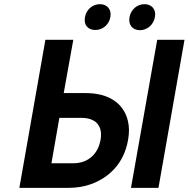

<svg xmlns="http://www.w3.org/2000/svg" viewBox="-20 -902 906 922"><path d="M286 -455 332 -711H198L73 0H312C349 0 383 -6 415 -17C500 -47 575 -114 595 -230C601 -264 601 -294 594 -322C574 -406 502 -455 392 -455ZM463 -231C450 -158 399 -118 332 -118H227L265 -336H371C436 -336 475 -302 463 -231ZM741 0 866 -711H735L609 0ZM438 -758C472 -758 503 -782 510 -820C517 -857 494 -882 460 -882C426 -882 395 -858 388 -820C381 -781 403 -758 438 -758ZM652 -757C686 -757 717 -782 724 -820C731 -857 708 -882 674 -882C640 -882 609 -858 602 -820C595 -782 617 -757 652 -757Z"/></svg>

Font: Asimov
Style: NarIt
Weight: 500
Designer: Google
Version: Version 2.000980; 2014